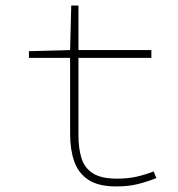

<svg xmlns="http://www.w3.org/2000/svg" viewBox="-20 -658 640 690"><path d="M398 12Q334 12 298 -11.5Q262 -35 247 -77.5Q232 -120 232 -176V-450H84V-474L232 -478L236 -638H262V-478H524V-450H262V-172Q262 -124 273 -89Q284 -54 314 -35Q344 -16 400 -16Q439 -16 470.5 -23Q502 -30 532 -42L542 -18Q509 -5 475.5 3.5Q442 12 398 12Z"/></svg>

Font: Source Code Pro ExtraLight
Style: Regular
Weight: 200
Monospace: yes
Designer: Paul D. Hunt, Teo Tuominen
Foundry: Adobe
Version: Version 1.026;hotconv 1.1.0;makeotfexe 2.6.0